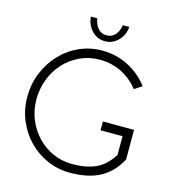

<svg xmlns="http://www.w3.org/2000/svg" viewBox="-128 -982 972 1095"><g transform="rotate(15 358.5 -434.5)"><path d="M386 11Q315 11 252 -16.5Q189 -44 141.5 -93Q94 -142 67 -206.5Q40 -271 40 -344Q40 -421 67 -487Q94 -553 141.5 -603.5Q189 -654 252 -682Q315 -710 386 -710Q468 -710 539.5 -674Q611 -638 660 -573L615 -544Q573 -598 514 -627Q455 -656 386 -656Q323 -656 269.5 -631Q216 -606 176.5 -563Q137 -520 115.5 -463.5Q94 -407 94 -344Q94 -282 116.5 -227Q139 -172 178.5 -130Q218 -88 271.5 -64Q325 -40 386 -40Q468 -40 524.5 -65.5Q581 -91 623 -157V-268H493V-320H677V-145Q635 -65 564.5 -27Q494 11 386 11ZM385 -765Q340 -765 308 -798Q276 -831 272 -880H310Q315 -846 334 -823Q353 -800 385 -800Q417 -800 436.5 -822.5Q456 -845 461 -880H499Q495 -830 462 -797.5Q429 -765 385 -765Z"/></g></svg>

Font: Kulim Park ExtraLight
Style: Regular
Weight: 275
Designer: Noponies / Dale Sattler
Foundry: Noponies
Version: Version 1.000; ttfautohint (v1.8.3)